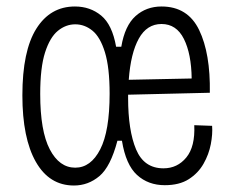

<svg xmlns="http://www.w3.org/2000/svg" viewBox="-20 -560 712 592"><path d="M208 12Q132 12 90.5 -61Q49 -134 49 -266Q49 -403 92 -471.5Q135 -540 211 -540Q258 -540 292 -512Q326 -484 338 -416H354Q365 -481 398 -510.5Q431 -540 478 -540Q559 -540 594 -467.5Q629 -395 627 -274L375 -268Q375 -263 375 -258Q375 -158 399.5 -99.5Q424 -41 484 -41Q527 -41 554.5 -74.5Q582 -108 579 -174L634 -172Q636 -147 630 -115.5Q624 -84 607.5 -55Q591 -26 562 -7.5Q533 11 488 11Q437 11 402.5 -20.5Q368 -52 356 -126H342Q321 -46 286.5 -17Q252 12 208 12ZM478 -486Q433 -486 408 -441Q383 -396 377 -314L571 -318Q570 -394 547 -440Q524 -486 478 -486ZM212 -43Q260 -43 289 -99.5Q318 -156 318 -271Q318 -352 303.5 -399Q289 -446 265 -465.5Q241 -485 212 -485Q183 -485 158.5 -465Q134 -445 119 -398.5Q104 -352 104 -270Q104 -156 133.5 -99.5Q163 -43 212 -43Z"/></svg>

Font: Bricolage Grotesque 12pt Condensed ExtraLight
Style: Regular
Weight: 200
Width: 3
Designer: Mathieu Triay
Foundry: Atelier Triay
Version: Version 1.001; ttfautohint (v1.8.4.7-5d5b);gftools[0.9.33.de